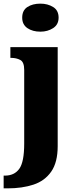

<svg xmlns="http://www.w3.org/2000/svg" viewBox="-45 -795 420 1055"><path d="M177 -621Q134 -621 105.5 -640.5Q77 -660 77 -698Q77 -738 105.5 -756.5Q134 -775 177 -775Q217 -775 247 -756.5Q277 -738 277 -698Q277 -660 247 -640.5Q217 -621 177 -621ZM-25 240V170H-18Q34 170 61 132.5Q88 95 88 -6V-411Q88 -454 66.5 -465.5Q45 -477 16 -477H12V-536H272V8Q272 97 236.5 148Q201 199 139 219.5Q77 240 -3 240Z"/></svg>

Font: Noto Serif SemiCondensed Black
Style: Regular
Weight: 900
Width: 4
Designer: Monotype Design Team
Foundry: Monotype Imaging Inc.
Version: Version 2.014; ttfautohint (v1.8.4.7-5d5b)